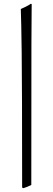

<svg xmlns="http://www.w3.org/2000/svg" viewBox="-20 -770 278 1006"><path d="M144 199C144 -570 145 -678 146 -749L141 -750C127 -740 106 -730 89 -723C92 -617 96 -538 96 213L103 216C116 212 135 204 144 199Z"/></svg>

Font: Almendra
Style: Regular
Weight: 400
Designer: Ana Sanfelippo
Foundry: Ana Sanfelippo
Version: Version 1.003